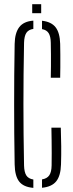

<svg xmlns="http://www.w3.org/2000/svg" viewBox="-20 -904 355 930"><path d="M141.5 6Q93.5 2 72.8 -24.8Q52 -51.5 51 -107.5Q49.5 -185.5 49 -257.2Q48.5 -329 48.5 -399.5Q48.5 -470 49 -542Q49.5 -614 51 -691.5Q52 -744.5 73.2 -772.5Q94.5 -800.5 141.5 -804V-764Q118 -760.5 107.8 -745Q97.5 -729.5 96.5 -697Q95 -617 94.2 -544Q93.5 -471 93.5 -399.8Q93.5 -328.5 94.2 -255Q95 -181.5 96.5 -102Q97.5 -70 107.5 -54.2Q117.5 -38.5 141.5 -34.5ZM183.5 5.5V-35Q208 -39 218.8 -55Q229.5 -71 230 -102Q230.5 -131.5 230.5 -162.8Q230.5 -194 230 -225Q229.5 -256 229 -285.5H274.5Q276 -238.5 276.5 -196.5Q277 -154.5 275.5 -107.5Q274 -53 252.5 -26Q231 1 183.5 5.5ZM226 -527.5Q226.5 -555 226.8 -583.5Q227 -612 226.8 -640.8Q226.5 -669.5 226 -697Q225.5 -727.5 215.8 -743.2Q206 -759 183.5 -763V-803.5Q228.5 -798.5 249.2 -772Q270 -745.5 271.5 -691.5Q272 -671.5 272.2 -640.2Q272.5 -609 272.2 -578Q272 -547 271.5 -527.5ZM136 -840V-883.5H179.5V-840Z"/></svg>

Font: Big Shoulders Stencil Display Thin Light
Style: Regular
Weight: 300
Version: Version 2.001